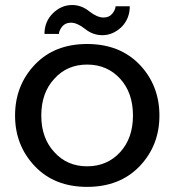

<svg xmlns="http://www.w3.org/2000/svg" viewBox="-20 -730 695 765"><path d="M509.8 -269.5C509.8 -209.6 492.8 -161.1 459 -124C424.5 -86.3 380.5 -67.4 327.1 -67.4C273.8 -67.4 230.1 -86.3 196.3 -124C161.8 -161.1 144.5 -209.6 144.5 -269.5C144.5 -330.1 161.8 -378.9 196.3 -416C230.1 -453.8 273.8 -472.7 327.1 -472.7C380.5 -472.7 424.5 -453.8 459 -416C492.8 -378.9 509.8 -330.1 509.8 -269.5ZM327.1 14.6C413.7 14.6 483.4 -12.7 536.1 -67.4C588.9 -122.7 615.2 -190.1 615.2 -269.5C615.2 -349.6 588.9 -417.3 536.1 -472.7C483.4 -527.3 413.7 -554.7 327.1 -554.7C240.6 -554.7 171.2 -527.3 119.1 -472.7C66.4 -417.3 40 -349.6 40 -269.5C40 -190.1 66.4 -122.7 119.1 -67.4C171.2 -12.7 240.6 14.6 327.1 14.6ZM214.8 -594.7C214.8 -603.2 219.1 -613 227.5 -624C236 -634.4 247.7 -639.6 262.7 -639.6C279 -639.6 297.5 -631.5 318.4 -615.2C339.2 -598.3 362.3 -589.8 387.7 -589.8C415.7 -589.8 441.1 -600.6 463.9 -622.1C486 -644.2 497.1 -671.9 497.1 -705.1H440.4C440.4 -696.6 436.2 -686.8 427.7 -675.8C419.3 -665.4 407.6 -660.2 392.6 -660.2C375.7 -660.2 356.8 -668.3 335.9 -684.6C315.1 -701.5 292.3 -710 267.6 -710C238.9 -710 213.5 -699.2 191.4 -677.7C168.6 -655.6 157.2 -627.9 157.2 -594.7Z"/></svg>

Font: Helmet
Style: Regular
Weight: 400
Designer: Carl Enlund
Version: 1.0